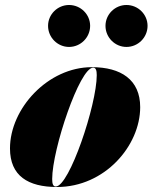

<svg xmlns="http://www.w3.org/2000/svg" viewBox="-20 -739 611 769"><path d="M402.5 -635.5C402.5 -589 440.5 -551 486.5 -551C533 -551 571 -589 571 -635.5C571 -681.5 533 -719 486.5 -719C440.5 -719 402.5 -681.5 402.5 -635.5ZM172.5 -635.5C172.5 -589 210.5 -551 256.5 -551C303 -551 341 -589 341 -635.5C341 -681.5 303 -719 256.5 -719C210.5 -719 172.5 -681.5 172.5 -635.5ZM208.5 10C399.5 10 541.5 -155 541.5 -310C541.5 -420 464 -470 348 -470C172 -470 20 -304.5 20 -144.5C20 -34.5 92.5 10 208.5 10ZM203.5 8C192.5 8 189 -3 189 -22C189 -141 299 -468 353 -468C364 -468 367.5 -457 367.5 -438C367.5 -319 257.5 8 203.5 8Z"/></svg>

Font: Bodoni* 96pt Fatface
Style: Italic
Weight: 900
Italic angle: -13°
Version: Version 2.3